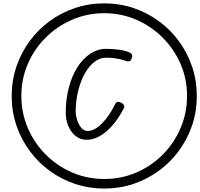

<svg xmlns="http://www.w3.org/2000/svg" viewBox="-20 -1014 1190 1142"><path d="M600 107.5Q508.5 107.5 426 79.8Q343.5 52 274.8 1.5Q206 -49 155.5 -117.8Q105 -186.5 77.2 -269Q49.5 -351.5 49.5 -442.5Q49.5 -534 77.2 -616.8Q105 -699.5 155.5 -768.5Q206 -837.5 274.8 -888Q343.5 -938.5 426 -966.2Q508.5 -994 600 -994Q691.5 -994 774 -966.2Q856.5 -938.5 925.2 -888Q994 -837.5 1044.5 -768.5Q1095 -699.5 1122.8 -616.8Q1150.5 -534 1150.5 -442.5Q1150.5 -351.5 1122.8 -269Q1095 -186.5 1044.5 -117.8Q994 -49 925.2 1.5Q856.5 52 774 79.8Q691.5 107.5 600 107.5ZM600 50.5Q702 50.5 791.2 12Q880.5 -26.5 948.2 -94.8Q1016 -163 1054.2 -252.5Q1092.5 -342 1092.5 -444Q1092.5 -545 1053.8 -634Q1015 -723 947 -790.8Q879 -858.5 790 -897Q701 -935.5 600 -935.5Q499 -935.5 409.8 -897Q320.5 -858.5 252.2 -790.8Q184 -723 145.5 -634Q107 -545 107 -444Q107 -342 145.5 -252.5Q184 -163 252 -94.8Q320 -26.5 409.2 12Q498.5 50.5 600 50.5ZM495 -182.5Q458 -182.5 430 -205Q402 -227.5 386.5 -264.2Q371 -301 371 -344Q371 -423 389 -491.8Q407 -560.5 439.5 -612.5Q472 -664.5 516 -694Q560 -723.5 612 -723.5Q646.5 -723.5 683 -719Q719.5 -714.5 744 -704.5Q755 -701 760.5 -694.8Q766 -688.5 766.5 -681Q767 -673.5 762.5 -664.5Q757.5 -651 746.8 -649.5Q736 -648 718.5 -655Q697.5 -662.5 667 -666.8Q636.5 -671 612 -671Q574 -671 541.5 -645.8Q509 -620.5 484.5 -576.8Q460 -533 445.8 -476.8Q431.5 -420.5 430 -358.5Q429.5 -331.5 438 -303Q446.5 -274.5 462.8 -254.8Q479 -235 501 -235Q542.5 -235 587.2 -280.5Q632 -326 667 -398.5Q671 -407 680.8 -407.8Q690.5 -408.5 703.5 -402Q713.5 -396.5 717.5 -388.2Q721.5 -380 718 -373Q672.5 -284 613.5 -233.2Q554.5 -182.5 495 -182.5Z"/></svg>

Font: Edu AU VIC WA NT Hand
Style: Regular
Weight: 400
Designer: Tina and Corey Anderson, Eben Sorkin, Mirko Velimirovic
Foundry: Google for Education
Version: Version 1.001